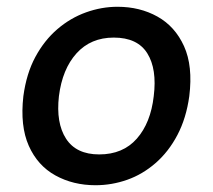

<svg xmlns="http://www.w3.org/2000/svg" viewBox="-20 -535 628 567"><path d="M262 12Q196 12 143.5 -17Q91 -46 65 -104.5Q39 -163 49 -251Q58 -318 84.5 -367Q111 -416 149.5 -449Q188 -482 234 -498.5Q280 -515 327 -515Q393 -515 445 -486Q497 -457 523.5 -398.5Q550 -340 539 -251Q530 -186 504 -136.5Q478 -87 439.5 -53.5Q401 -20 355.5 -4Q310 12 262 12ZM273 -79Q343 -79 384 -125.5Q425 -172 434 -251Q444 -331 415 -377.5Q386 -424 316 -424Q248 -424 206 -377.5Q164 -331 154 -251Q145 -172 175 -125.5Q205 -79 273 -79Z"/></svg>

Font: Inclusive Sans Medium
Style: Italic
Weight: 500
Italic angle: -7°
Designer: Olivia King
Foundry: Olivia King
Version: Version 2.004